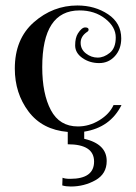

<svg xmlns="http://www.w3.org/2000/svg" viewBox="-20 -482 497 700"><path d="M394 -99H423Q382 -17 287 -2V24Q369 43 369 105Q369 152 328 175Q287 198 238 198Q220 198 207 194L208 166Q217 170 236 170Q323 170 323 107Q323 44 227 44V-1Q134 -9 84 -75.5Q34 -142 34 -232Q34 -340 103.5 -401Q173 -462 262 -462Q326 -462 374 -430Q422 -398 422 -342Q422 -303 399 -277.5Q376 -252 341.5 -252Q307 -252 280.5 -270.5Q254 -289 254 -316.5Q254 -344 264 -360Q278 -382 290.5 -382Q303 -382 303 -374Q303 -369 298 -366Q274 -350 274 -326Q274 -302 293.5 -287Q313 -272 336 -272Q359 -272 380.5 -289.5Q402 -307 402 -345.5Q402 -384 363.5 -414Q325 -444 270 -444Q134 -444 134 -237Q134 -140 165.5 -80.5Q197 -21 264 -21Q305 -21 342 -43.5Q379 -66 394 -99Z"/></svg>

Font: Spirax
Style: Regular
Weight: 400
Designer: Brenda Gallo (gbrenda1987@gmail.com)
Foundry: Brenda Gallo
Version: Version 1.002